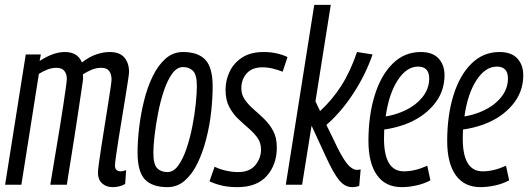

<svg xmlns="http://www.w3.org/2000/svg" viewBox="-20 -760 2173 790"><path d="M444 10Q417 10 400 -5.5Q383 -21 383 -49Q383 -59 387 -89Q391 -119 397.5 -160Q404 -201 411 -245.5Q418 -290 424.5 -330.5Q431 -371 435 -398.5Q439 -426 439 -433Q439 -454 429.5 -467.5Q420 -481 396 -481Q376 -481 357 -473Q338 -465 321 -454Q322 -446 322 -435Q320 -420 315 -387Q310 -354 303.5 -310Q297 -266 289.5 -218Q282 -170 275 -126Q268 -82 262.5 -48.5Q257 -15 255 0H187Q190 -18 196 -55Q202 -92 210 -139Q218 -186 226 -235.5Q234 -285 240.5 -328Q247 -371 251 -400Q255 -429 255 -435Q255 -455 245 -468Q235 -481 212 -481Q194 -481 175.5 -474Q157 -467 140 -456L68 0H1L86 -536H148L143 -509Q199 -546 247 -546Q300 -546 317 -503Q348 -527 377 -536.5Q406 -546 431 -546Q473 -546 492 -523Q511 -500 511 -464Q511 -456 506.5 -427.5Q502 -399 495.5 -358Q489 -317 481.5 -272Q474 -227 467.5 -186Q461 -145 457 -116Q453 -87 453 -79Q453 -55 477 -55Q481 -55 486 -56Q491 -57 499 -60L495 -3Q483 4 469.5 7Q456 10 444 10Z M669 10Q606 10 576 -22Q546 -54 546 -132Q546 -179 552.5 -234.5Q559 -290 572.5 -345Q586 -400 608 -445.5Q630 -491 661 -518.5Q692 -546 733 -546Q795 -546 825 -514Q855 -482 855 -404Q855 -357 849 -301Q843 -245 829 -190Q815 -135 793.5 -90Q772 -45 741 -17.5Q710 10 669 10ZM669 -52Q694 -52 713.5 -79Q733 -106 747.5 -149Q762 -192 771.5 -240.5Q781 -289 785.5 -333Q790 -377 790 -406Q790 -452 774.5 -468Q759 -484 733 -484Q708 -484 688.5 -457Q669 -430 654.5 -387Q640 -344 630.5 -295Q621 -246 616 -202.5Q611 -159 611 -132Q611 -84 626.5 -68Q642 -52 669 -52Z M842 -14 863 -74Q883 -64 909 -58Q935 -52 960 -52Q1007 -52 1030.5 -80.5Q1054 -109 1054 -145Q1054 -173 1039 -193.5Q1024 -214 1002.5 -232.5Q981 -251 959.5 -271.5Q938 -292 923 -320.5Q908 -349 908 -391Q908 -430 925 -465.5Q942 -501 976.5 -523.5Q1011 -546 1066 -546Q1094 -546 1120 -540Q1146 -534 1163 -525L1143 -465Q1125 -472 1103.5 -477.5Q1082 -483 1060 -483Q1017 -483 995 -458Q973 -433 973 -397Q973 -370 988 -349Q1003 -328 1024.5 -309.5Q1046 -291 1068 -269.5Q1090 -248 1104.5 -220.5Q1119 -193 1119 -153Q1119 -83 1078 -36.5Q1037 10 957 10Q921 10 893 3.5Q865 -3 842 -14Z M1156 0 1273 -740H1341L1278 -343L1297 -303Q1346 -348 1383.5 -406Q1421 -464 1449 -546L1513 -536Q1484 -452 1433.5 -375Q1383 -298 1323 -246L1346 -199Q1371 -145 1388.5 -115.5Q1406 -86 1420 -74Q1434 -62 1447 -61Q1454 -61 1464 -63L1458 5Q1444 10 1429 10Q1399 10 1375.5 -18.5Q1352 -47 1320 -117L1262 -243L1223 0Z M1751 -18Q1725 -4 1693.5 3Q1662 10 1633 10Q1566 10 1531 -39.5Q1496 -89 1496 -180Q1496 -284 1521.5 -367Q1547 -450 1595.5 -498Q1644 -546 1711 -546Q1760 -546 1784.5 -519.5Q1809 -493 1809 -450Q1809 -381 1764 -328Q1719 -275 1646 -248Q1604 -233 1561 -227Q1560 -209 1560 -190Q1560 -55 1642 -55Q1664 -55 1687.5 -60.5Q1711 -66 1738 -78ZM1700 -486Q1653 -486 1616.5 -430Q1580 -374 1567 -281Q1600 -286 1634 -300Q1685 -321 1715.5 -357Q1746 -393 1746 -437Q1746 -486 1700 -486Z M2075 -18Q2049 -4 2017.5 3Q1986 10 1957 10Q1890 10 1855 -39.5Q1820 -89 1820 -180Q1820 -284 1845.5 -367Q1871 -450 1919.5 -498Q1968 -546 2035 -546Q2084 -546 2108.5 -519.5Q2133 -493 2133 -450Q2133 -381 2088 -328Q2043 -275 1970 -248Q1928 -233 1885 -227Q1884 -209 1884 -190Q1884 -55 1966 -55Q1988 -55 2011.5 -60.5Q2035 -66 2062 -78ZM2024 -486Q1977 -486 1940.5 -430Q1904 -374 1891 -281Q1924 -286 1958 -300Q2009 -321 2039.5 -357Q2070 -393 2070 -437Q2070 -486 2024 -486Z"/></svg>

Font: Georama Condensed
Style: Italic
Weight: 400
Width: 3
Italic angle: -9°
Designer: Jean-Baptiste Levee
Foundry: Production Type
Version: Version 1.000